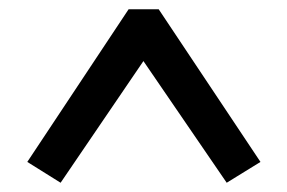

<svg xmlns="http://www.w3.org/2000/svg" viewBox="-20 -735 621 415"><path d="M111 -340 39 -385 258 -715H323L543 -385L470 -340L290 -603Z"/></svg>

Font: Literata 18pt SemiBold
Style: Regular
Weight: 600
Designer: Latin by Veronika Burian and Jose Scaglione. Greek by Irene Vlachou. Cyrillic by Vera Evstafieva.
Foundry: TypeTogether
Version: Version 3.103;gftools[0.9.29]